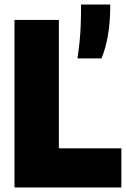

<svg xmlns="http://www.w3.org/2000/svg" viewBox="-20 -828 558 848"><path d="M44 0V-740H240V-173H516V0ZM322 -570Q328 -608.5 331.5 -643.5Q335 -678.5 336.5 -717.8Q338 -757 338 -808H467Q467 -729.5 456.5 -670.5Q446 -611.5 428 -570Z"/></svg>

Font: Encode Sans Condensed Black
Style: Regular
Weight: 900
Width: 3
Designer: Multiple Designers
Foundry: Impallari Type
Version: Version 3.000; ttfautohint (v1.8.3) -l 8 -r 50 -G 200 -x 14 